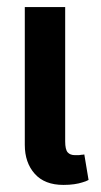

<svg xmlns="http://www.w3.org/2000/svg" viewBox="-20 -518 285 542"><path d="M50 -109V-498H164V-119Q164 -96 171 -88Q178 -80 192 -80Q196 -80 200.5 -80Q205 -80 209 -81Q213 -81 218 -82L230 -10Q223 -6 212 -3Q203 0 189.5 2Q176 4 159 4Q106 4 78 -27.5Q50 -59 50 -109Z"/></svg>

Font: Amaranth
Style: Regular
Weight: 400
Designer: Gesine Todt
Foundry: Gesine Todt
Version: Version 1.001